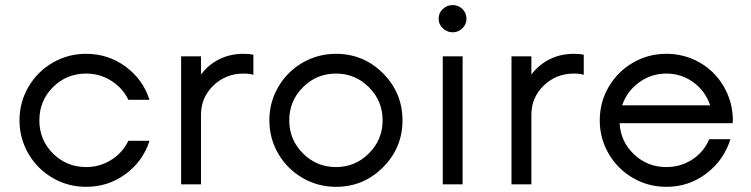

<svg xmlns="http://www.w3.org/2000/svg" viewBox="-20 -720 2934 750"><path d="M316.4 9.8Q245.6 9.8 185.8 -24.9Q126 -59.6 91.1 -119.4Q56.2 -179.2 56.2 -250Q56.2 -320.8 91.1 -380.6Q126 -440.4 185.8 -475.1Q245.6 -509.8 316.4 -509.8Q402.8 -509.8 470.7 -459.7Q538.6 -409.7 564 -330.1H481.4Q459 -376.5 414.6 -404.5Q370.1 -432.6 316.4 -432.6Q240.2 -432.6 187 -379.6Q133.8 -326.7 133.8 -250Q133.8 -173.3 187 -120.4Q240.2 -67.4 316.4 -67.4Q370.1 -67.4 414.6 -95.5Q459 -123.5 481.4 -169.9H564Q538.6 -90.3 470.7 -40.3Q402.8 9.8 316.4 9.8Z M931.2 -509.8Q954.1 -509.8 969.7 -506.3V-427.7Q955.6 -432.6 931.2 -432.6Q862.3 -432.6 813.7 -386Q765.1 -339.4 765.1 -271.5V0H687.5V-500H765.1V-428.7Q793.9 -467.3 836.4 -488.5Q878.9 -509.8 931.2 -509.8Z M1292.5 9.8Q1221.7 9.8 1161.9 -24.9Q1102.1 -59.6 1067.1 -119.4Q1032.2 -179.2 1032.2 -250Q1032.2 -320.8 1067.1 -380.6Q1102.1 -440.4 1161.9 -475.1Q1221.7 -509.8 1292.5 -509.8Q1399.9 -509.8 1476.1 -433.6Q1552.2 -357.4 1552.2 -250Q1552.2 -142.6 1476.1 -66.4Q1399.9 9.8 1292.5 9.8ZM1292.5 -67.4Q1367.7 -67.4 1421.1 -120.8Q1474.6 -174.3 1474.6 -250Q1474.6 -325.7 1421.1 -379.2Q1367.7 -432.6 1292.5 -432.6Q1216.8 -432.6 1163.3 -379.2Q1109.9 -325.7 1109.9 -250Q1109.9 -174.3 1163.3 -120.8Q1216.8 -67.4 1292.5 -67.4Z M1748.5 -593.8Q1726.1 -593.8 1709.7 -609.4Q1693.4 -625 1693.4 -646.5Q1693.4 -669.4 1709.5 -684.8Q1725.6 -700.2 1748.5 -700.2Q1770.5 -700.2 1786.4 -684.8Q1802.2 -669.4 1802.2 -646.5Q1802.2 -625 1786.1 -609.4Q1770 -593.8 1748.5 -593.8ZM1709.5 0V-500H1787.1V0Z M2221.7 -509.8Q2244.6 -509.8 2260.3 -506.3V-427.7Q2246.1 -432.6 2221.7 -432.6Q2152.8 -432.6 2104.2 -386Q2055.7 -339.4 2055.7 -271.5V0H1978V-500H2055.7V-428.7Q2084.5 -467.3 2127 -488.5Q2169.4 -509.8 2221.7 -509.8Z M2842.8 -254.9 2841.8 -238.8H2400.4Q2404.3 -166.5 2456.8 -116.9Q2509.3 -67.4 2583 -67.4Q2639.2 -67.4 2684.6 -97.2Q2730 -127 2750.5 -176.3H2833Q2808.1 -94.7 2739.5 -42.5Q2670.9 9.8 2583 9.8Q2512.2 9.8 2452.4 -24.9Q2392.6 -59.6 2357.7 -119.4Q2322.8 -179.2 2322.8 -250Q2322.8 -320.8 2357.7 -380.6Q2392.6 -440.4 2452.4 -475.1Q2512.2 -509.8 2583 -509.8Q2653.3 -509.8 2712.2 -476.3Q2771 -442.9 2805.9 -384.3Q2840.8 -325.7 2842.8 -254.9ZM2410.2 -308.6H2753.9Q2735.8 -363.8 2689 -398.2Q2642.1 -432.6 2583 -432.6Q2523.9 -432.6 2476.6 -398.2Q2429.2 -363.8 2410.2 -308.6Z"/></svg>

Font: Now
Style: Regular
Weight: 400
Designer: Alfredo Marco Pradil
Foundry: Alfredo Marco Pradil
Version: Version 1.002;PS 001.002;hotconv 1.0.88;makeotf.lib2.5.64775